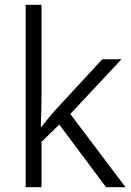

<svg xmlns="http://www.w3.org/2000/svg" viewBox="-20 -780 547 800"><path d="M153 -370V-760H87V0H153V-189L227 -261L422 0H503L273 -305L486 -533H406L215 -326C195 -305 168 -271 153 -252H150C151 -290 153 -335 153 -370Z"/></svg>

Font: Noto Sans Thaana Light
Style: Regular
Weight: 300
Designer: David Williams
Foundry: Google Inc.
Version: Version 3.001